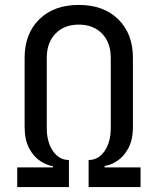

<svg xmlns="http://www.w3.org/2000/svg" viewBox="-20 -760 640 780"><path d="M50 0V-80H195V-85Q171 -88 144 -105.5Q117 -123 98.5 -157.5Q80 -192 80 -245V-525Q80 -623 139.5 -681.5Q199 -740 300 -740Q401 -740 460.5 -681.5Q520 -623 520 -525V-245Q520 -192 501.5 -158Q483 -124 456.5 -106.5Q430 -89 405 -86V-80H551V0H340V-110Q380 -110 405 -146.5Q430 -183 430 -240V-525Q430 -587 394.5 -623.5Q359 -660 300 -660Q241 -660 205.5 -623.5Q170 -587 170 -525V-240Q170 -183 195 -146.5Q220 -110 260 -110V0Z"/></svg>

Font: JetBrainsMonoNL NF
Style: Regular
Weight: 400
Designer: Philipp Nurullin, Konstantin Bulenkov
Foundry: JetBrains
Version: Version 2.304; ttfautohint (v1.8.4.7-5d5b);Nerd Fonts 3.2.1